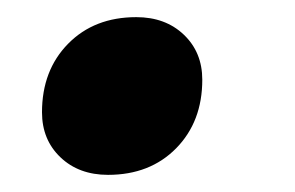

<svg xmlns="http://www.w3.org/2000/svg" viewBox="-20 -195 344 224"><path d="M29 -64Q29 -113 59.5 -144Q90 -175 139 -175Q173 -175 194.5 -154.5Q216 -134 216 -102Q216 -53 185.5 -22Q155 9 106 9Q72 9 50.5 -11.5Q29 -32 29 -64Z"/></svg>

Font: Sarabun ExtraBold
Style: Italic
Weight: 800
Italic angle: -10°
Designer: Suppakit Chalermlarp | Katatrad Co.,Ltd.
Foundry: Cadson Demak Co.,Ltd.
Version: Version 1.000; ttfautohint (v1.6)